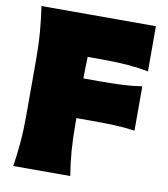

<svg xmlns="http://www.w3.org/2000/svg" viewBox="-90 -911 865 987"><g transform="rotate(10 342.0 -417.5)"><path d="M46.4 0Q56.2 -65.4 61.5 -127.7Q66.9 -189.9 66.9 -269.5V-555.2Q66.9 -638.2 61.5 -702.6Q56.2 -767.1 46.4 -835H643.6V-599.1Q593.3 -608.9 535.9 -613.8Q478.5 -618.7 400.9 -618.7H325.7Q324.7 -594.2 324 -567.9Q323.2 -541.5 323.2 -512.7V-505.9H400.9Q474.1 -505.9 526.6 -508.3Q579.1 -510.7 628.4 -518.6V-287.1Q576.7 -294.4 523.9 -296.6Q471.2 -298.8 400.4 -298.8H323.2V-269.5Q323.2 -189.9 328.1 -127.7Q333 -65.4 343.8 0Z"/></g></svg>

Font: Pinar Black
Style: Regular
Weight: 900
Designer: Amin Abedi
Version: Version 3.000